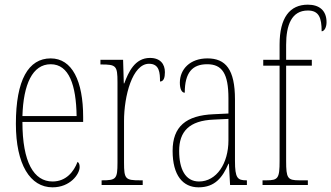

<svg xmlns="http://www.w3.org/2000/svg" viewBox="-20 -792 1418 822"><path d="M205 10C280 10 321 -46 321 -77C321 -90 317 -96 312 -99C296 -57 263 -15 205 -15C125 -15 76 -97 76 -270H336V-291C336 -445 289 -542 197 -542C102 -542 48 -450 48 -262C48 -88 109 10 205 10ZM308 -295H76C80 -431 119 -517 197 -517C276 -517 306 -427 308 -295Z M415 0H591V-20H580C517 -20 511 -25 511 -96V-274C511 -382 547 -519 618 -519C663 -519 665 -480 665 -443C681 -443 686 -460 686 -483C686 -517 667 -544 622 -544C557 -544 530 -483 512 -435H510L507 -536H410V-516H413C477 -516 483 -511 483 -440V-96C483 -25 477 -20 416 -20H415Z M830 10C901 10 933 -33 958 -91H960L965 0H1037V-20H1035C997 -20 986 -29 986 -103V-366C986 -495 946 -542 868 -542C794 -542 750 -496 750 -438C750 -411 758 -395 771 -395C771 -482 804 -517 867 -517C931 -517 958 -477 958 -371V-306L895 -303C776 -298 719 -250 719 -146C719 -41 763 10 830 10ZM832 -15C773 -15 747 -69 747 -146C747 -228 789 -276 896 -280L958 -283V-191C958 -92 907 -15 832 -15Z M1104 0H1298V-20H1261C1211 -20 1205 -29 1205 -103V-511H1315V-536H1205V-600C1205 -684 1228 -747 1298 -747C1346 -747 1357 -715 1357 -658C1368 -658 1378 -674 1378 -697C1378 -748 1346 -772 1298 -772C1221 -772 1177 -717 1177 -601V-536H1107V-511H1177V-103C1177 -29 1171 -20 1121 -20H1104Z"/></svg>

Font: Noto Serif Armenian ExtraCondensed Thin
Style: Regular
Weight: 100
Width: 2
Designer: Monotype Design Team
Foundry: Monotype Imaging Inc.
Version: Version 2.008